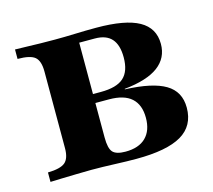

<svg xmlns="http://www.w3.org/2000/svg" viewBox="-70 -501 650 585"><g transform="rotate(-15 255.0 -209.0)"><path d="M21.8 0V-29.8Q61.3 -30.6 76.2 -43.1Q91.1 -55.6 91.1 -87.9V-329.8Q91.1 -362.9 76.6 -375.4Q62.1 -387.9 21.8 -387.9V-417.7Q34.7 -417.7 56 -416.9Q77.4 -416.1 101.6 -415.7Q125.8 -415.3 146.8 -415.3Q178.2 -415.3 210.9 -416.5Q243.5 -417.7 277.4 -417.7Q369.4 -417.7 412.5 -393.5Q455.6 -369.4 455.6 -319.4Q455.6 -275 420.6 -248.8Q385.5 -222.6 313.7 -215.3V-213.7Q400 -210.5 440.7 -186.3Q481.5 -162.1 481.5 -111.3Q481.5 -54 435.5 -27Q389.5 0 292.7 0Q263.7 0 224.6 -1.6Q185.5 -3.2 151.6 -3.2Q129.8 -3.2 104.8 -2.4Q79.8 -1.6 57.7 -1.2Q35.5 -0.8 21.8 0ZM266.9 -29.8Q308.9 -29.8 331 -51.6Q353.2 -73.4 353.2 -113.7Q353.2 -154.8 329.8 -175.8Q306.5 -196.8 258.9 -196.8H189.5V-225H241.1Q291.1 -225 313.3 -245.2Q335.5 -265.3 335.5 -308.9Q335.5 -348.4 318.1 -367.7Q300.8 -387.1 265.3 -387.1H211.3L216.1 -391.9V-87.9Q216.1 -53.2 227 -41.5Q237.9 -29.8 266.9 -29.8Z"/></g></svg>

Font: Playfair 5pt SemiExpanded Light ExtraBold
Style: Regular
Weight: 800
Version: Version 2.001;gftools[0.9.30]